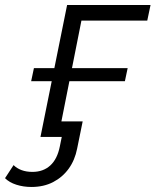

<svg xmlns="http://www.w3.org/2000/svg" viewBox="-93 -545 619 764"><path d="M68 0 174 -525H506L493 -463H231L139 0ZM32 199Q0 199 -28 190Q-56 181 -73 164L-39 112Q-26 125 -7 132Q12 139 36 139Q79 139 107 113.5Q135 88 145 38L156 -16L174 0H68L81 -62H236L214 46Q205 92 180.5 126Q156 160 118.5 179.5Q81 199 32 199ZM31 -222 42 -274H415L404 -222Z"/></svg>

Font: MOST Montserrat
Style: Italic
Weight: 400
Italic angle: -11.3°
Designer: Julieta Ulanovsky
Foundry: Julieta Ulanovsky
Version: Version 8.000;March 11, 2024;FontCreator 15.0.0.2926 64-bit